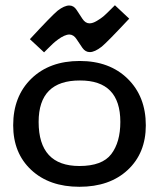

<svg xmlns="http://www.w3.org/2000/svg" viewBox="-20 -715 615 740"><path d="M30.8 -231.9Q30.8 -343.8 100.8 -411.9Q170.9 -480 287.1 -480Q402.3 -480 472.2 -411.4Q542 -342.8 542 -231.9Q542 -125 472.4 -60.1Q402.8 4.9 286.1 4.9Q169.9 4.9 100.3 -60.1Q30.8 -125 30.8 -231.9ZM95.2 -564Q179.2 -654.8 202.1 -673.8Q228 -693.8 247.1 -693.8Q264.2 -693.8 275.1 -677Q286.1 -660.2 297.6 -642.6Q309.1 -625 325.2 -625Q337.4 -625 353.3 -634.5Q369.1 -644 378.2 -651.6Q387.2 -659.2 404.5 -676.5Q421.9 -693.8 422.9 -694.8L478 -643.1Q394 -553.2 372.1 -535.2Q345.2 -514.2 326.2 -514.2Q309.1 -514.2 297.6 -530.5Q286.1 -546.9 275.1 -564Q264.2 -581.1 248 -582Q238.3 -582 227.1 -576.9Q215.8 -571.8 203.9 -563Q191.9 -554.2 183.8 -546.6Q175.8 -539.1 164.3 -527.6Q152.8 -516.1 149.9 -513.2ZM128.9 -245.1Q128.9 -75.2 286.1 -75.2Q374 -75.2 408.9 -121.1Q443.8 -167 443.8 -245.1Q443.8 -405.3 288.1 -404.8Q128.9 -405.3 128.9 -245.1Z"/></svg>

Font: CMU Concrete
Style: Bold
Weight: 700
Version: Version 0.7.0